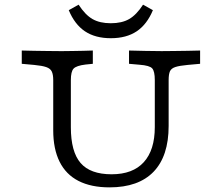

<svg xmlns="http://www.w3.org/2000/svg" viewBox="-20 -786 926 817"><path d="M206.5 -369.4V-445.2Q206.5 -468.5 200.4 -481.5Q194.4 -494.4 177 -500.4Q159.7 -506.5 125.8 -509.7L72.6 -514.5V-571Q96.8 -570.2 125.4 -569.8Q154 -569.4 182.7 -569Q211.3 -568.5 235.5 -568.5H243.5H247.6Q266.9 -568.5 289.1 -569Q311.3 -569.4 333.9 -569.8Q356.5 -570.2 375 -571V-514.5L343.5 -511.3Q304.8 -506.5 293.1 -494Q281.5 -481.5 281.5 -445.2V-369.4ZM446 11.3Q367.7 11.3 314.1 -16.1Q260.5 -43.5 233.5 -98Q206.5 -152.4 206.5 -231.5V-369.4H281.5V-244.4Q281.5 -140.3 323 -92.3Q364.5 -44.4 454.8 -44.4Q545.2 -44.4 591.9 -96Q638.7 -147.6 638.7 -245.2V-369.4H697.6V-250Q697.6 -121.8 633.5 -55.2Q569.4 11.3 446 11.3ZM638.7 -369.4V-445.2Q638.7 -482.3 627.8 -494.8Q616.9 -507.3 574.2 -510.5L529 -514.5V-571Q559.7 -570.2 598.4 -569.4Q637.1 -568.5 667.7 -568.5Q691.9 -568.5 721 -569Q750 -569.4 779 -569.8Q808.1 -570.2 831.5 -571V-514.5L778.2 -509.7Q743.5 -506.5 726.2 -500.8Q708.9 -495.2 703.2 -482.7Q697.6 -470.2 697.6 -445.2V-369.4ZM451.6 -623.4Q385.5 -623.4 341.5 -652.8Q297.6 -682.3 272.6 -742.7L314.5 -766.1Q342.7 -722.6 373.8 -704.8Q404.8 -687.1 451.6 -687.1Q498.4 -687.1 529.4 -704.8Q560.5 -722.6 588.7 -766.1L630.6 -742.7Q605.6 -682.3 561.7 -652.8Q517.7 -623.4 451.6 -623.4Z"/></svg>

Font: Playfair 5pt SemiExpanded Light
Style: Regular
Weight: 300
Width: 6
Designer: Claus Eggers Sørensen
Foundry: Claus Eggers Sørensen
Version: Version 2.203